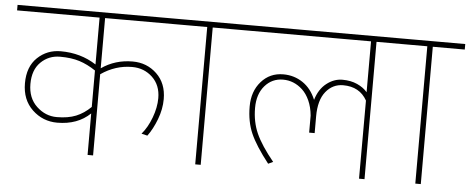

<svg xmlns="http://www.w3.org/2000/svg" viewBox="-60 -727 2040 833"><g transform="rotate(5 960.0 -311.0)"><path d="M368.7 0H344.7V-180.7Q289.6 -127.9 201.2 -127.9Q138.2 -127.9 92.5 -171.1Q46.9 -214.4 46.9 -286.4Q46.9 -358.4 88.6 -398.2Q130.4 -438 189.9 -438Q276.9 -438 344.7 -394V-598.1H-14.6V-622.1H731.4V-598.1H368.7V-379.4Q428.2 -420.9 504.4 -420.9Q566.9 -420.9 609.9 -379.6Q652.8 -338.4 652.8 -270Q652.8 -226.1 635.7 -181.4Q618.7 -136.7 595.7 -106L569.8 -112.3Q595.2 -141.6 612.1 -186.5Q628.9 -231.4 628.9 -272Q628.9 -328.6 592.8 -362.8Q556.6 -397 504.4 -397Q431.6 -397 368.7 -353.5ZM344.7 -209V-367.7Q309.1 -391.6 273.7 -402.8Q238.3 -414.1 189 -414.1Q139.6 -414.1 105.2 -380.4Q70.8 -346.7 70.8 -285.4Q70.8 -224.1 109.1 -188Q147.5 -151.9 196.8 -151.9Q246.1 -151.9 280.5 -165.8Q314.9 -179.7 344.7 -209Z M813.5 0V-598.1H702.1V-622.1H976.6V-598.1H837.4V0Z M1423.3 -397.9Q1377.9 -397.9 1347.9 -361.1Q1317.9 -324.2 1317.9 -253.4V-180.2H1293.9V-254.4Q1290.5 -291 1277.6 -319.6Q1264.6 -348.1 1246.1 -365.2Q1209 -399.4 1161.4 -399.4Q1113.8 -399.4 1082.3 -363.3Q1050.8 -327.1 1050.8 -266.6Q1050.8 -206.1 1073 -156.2Q1095.2 -106.4 1149.4 -40L1128.4 -30.3Q1071.8 -102.5 1049.3 -153.8Q1026.9 -205.1 1026.9 -271Q1026.9 -336.9 1064.5 -379.6Q1102.1 -422.4 1160.6 -422.4Q1208 -422.4 1245.6 -397Q1283.2 -371.6 1302.7 -323.7Q1316.9 -371.1 1349.1 -396.2Q1381.3 -421.4 1418 -421.4Q1454.6 -421.4 1482.7 -408.7Q1510.7 -396 1526.9 -376.5V-598.1H947.3V-622.1H1689.9V-598.1H1550.8V0H1526.9L1527.3 -340.3Q1495.1 -397.9 1423.3 -397.9Z M1772 0V-598.1H1660.6V-622.1H1935.1V-598.1H1795.9V0Z"/></g></svg>

Font: Yantramanav Thin
Style: Regular
Weight: 250
Version: Version 1.001;PS 1.0;hotconv 1.0.72;makeotf.lib2.5.5900; ttf